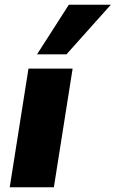

<svg xmlns="http://www.w3.org/2000/svg" viewBox="-20 -789 487 809"><path d="M21 0 100 -500H286L207 0ZM136 -560 270 -769H447L260 -560Z"/></svg>

Font: Nunito Sans 9pt Black
Style: Italic
Weight: 900
Italic angle: -9°
Version: Version 3.101;gftools[0.9.27]